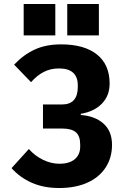

<svg xmlns="http://www.w3.org/2000/svg" viewBox="-20 -933 640 965"><path d="M38 -88 125 -184Q155 -150 196 -130Q237 -110 278 -110Q329 -110 356 -133Q383 -156 383 -196V-207Q383 -249 361.5 -268Q340 -287 292 -287H196V-408H292Q332 -408 351.5 -430.5Q371 -453 371 -495V-504Q371 -546 347.5 -567.5Q324 -589 276 -589Q234 -589 200 -571.5Q166 -554 136 -520L51 -608Q98 -658 154.5 -684Q211 -710 287 -710Q404 -710 467.5 -659Q531 -608 531 -513Q531 -452 492 -412Q453 -372 386 -361V-355Q457 -350 500 -312Q543 -274 543 -205Q543 -140 510.5 -90.5Q478 -41 418 -14.5Q358 12 278 12Q199 12 139.5 -14.5Q80 -41 38 -88ZM477 -913V-755H318V-913ZM258 -913V-755H99V-913Z"/></svg>

Font: iA Writer Duo V
Style: Regular
Weight: 400
Designer: Mike Abbink, Paul van der Laan, Pieter van Rosmalen, Oliver Reichenstein
Foundry: Information Architects Inc.
Version: Version 2.000